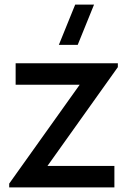

<svg xmlns="http://www.w3.org/2000/svg" viewBox="-20 -815 572 835"><path d="M318 -620H236L307 -795H389ZM20 0V-16.5L326.5 -446.5H48V-540H492.5V-523L186.5 -93.5H477.5V0Z"/></svg>

Font: Manrope ExtraLight SemiBold
Style: Regular
Weight: 600
Version: Version 4.504